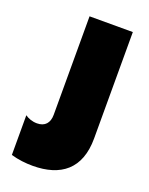

<svg xmlns="http://www.w3.org/2000/svg" viewBox="-137 -772 670 863"><g transform="rotate(20 198.5 -340.5)"><path d="M128 19C262 19 346 -45 346 -191V-700H139V-229C139 -190 119 -167 81 -167C58 -167 38 -175 24 -185V5C59 15 94 19 128 19Z"/></g></svg>

Font: Fixel Text Black
Style: Regular
Weight: 900
Width: 4
Designer: AlfaBravo + MacPaw
Foundry: Kyrylo Tkachov, Marchela Mozhyna, Serhii Makarenko, Maria Weinstein, Zakhar Kryvoshyya
Version: Version 1.211